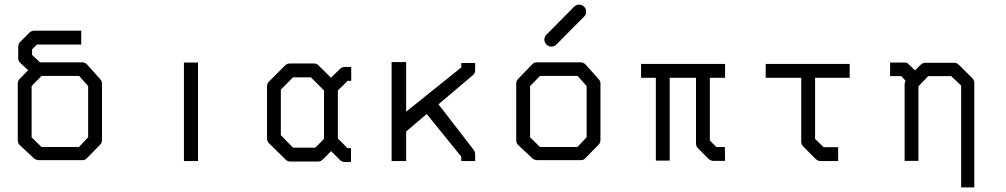

<svg xmlns="http://www.w3.org/2000/svg" viewBox="-20 -747 4360 832"><path d="M152 -477H336Q348 -477 358 -467L414 -404Q422 -396 422 -385V-140Q422 -128 413 -119L355 -60Q349 -53 337.5 -53H334H148Q137.5 -53 128 -60L66 -118Q57 -126 57 -140V-387Q57 -397 67 -407L102 -443L68 -474Q59 -483 59 -496V-545Q59 -557 68 -566L107 -605Q116 -614 128 -614H332V-554H140L119 -533V-509L151 -479ZM117 -374V-152L160 -110H322L362 -152V-374L323 -418H160Z M777 -476H838V-49H777Z M1444 -147 1486 -105H1501V-45H1474Q1462 -45 1453 -54L1415 -92L1379 -56Q1370 -47 1358 -47H1238Q1226 -47 1217 -56L1145 -127Q1137 -135 1137 -148V-372Q1137 -385 1145 -393L1216 -464Q1224 -472 1237 -472H1339Q1352 -472 1360 -464L1414 -410L1453 -448Q1462 -457 1474 -457H1502V-397H1487L1444 -355ZM1384 -145V-355L1327 -412H1250L1197 -359V-161L1250 -107H1346Z M1740 -177V-49H1677V-478H1740V-263L1979 -455V-474H2039V-443Q2039 -429.5 2030 -422L1880 -295L2030 -101Q2039 -88.5 2039 -80V-49H1979V-68L1829 -253Z M2277 -374V-152L2320 -110H2482L2522 -152V-374L2483 -418H2320ZM2227 -407 2288 -470Q2295 -477 2308 -477H2496Q2508 -477 2518 -467L2574 -404Q2582 -396 2582 -385V-140Q2582 -128 2573 -119L2515 -60Q2509 -53 2497.5 -53H2494H2308Q2297.5 -53 2288 -60L2226 -118Q2217 -126 2217 -140V-387Q2217 -397 2227 -407ZM2339 -575Q2339 -588 2348 -597L2468 -718Q2477 -727 2489 -727Q2502 -727 2511 -718Q2520 -709 2520 -696Q2520 -684 2511 -675L2391 -554Q2382 -545 2369 -545Q2357 -545 2348 -554Q2339 -563 2339 -575Z M2758 -410V-470H3122V-410H3056V-138L3084 -110H3121L3122 -50H3072Q3059 -50 3050 -59L3004 -105Q2996 -113 2996 -126V-410H2882V-51H2822V-410Z M3298 -410V-470H3662V-410H3512V-145L3549 -109H3612V-49H3536Q3524 -49 3515 -58L3461 -112Q3452 -121 3452 -133V-410Z M3945 -442 3969 -466Q3978 -475 3990 -475H4114Q4126 -475 4134 -467L4193 -409Q4202 -400 4202 -388V65H4145V-376L4102 -417H4002L3960 -373V-50H3900V-385Q3900 -387 3904 -397L3886 -417H3837V-476H3900Q3912 -476 3919 -467Z"/></svg>

Font: 3270 Nerd Font Mono
Style: Regular
Weight: 400
Monospace: yes
Version: Version 3.0.1;Nerd Fonts 3.0.0